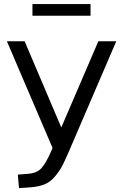

<svg xmlns="http://www.w3.org/2000/svg" viewBox="-20 -746 615 962"><path d="M472.7 -539.1H562.5L329.1 3.9Q305.7 58.6 292.5 84Q279.3 109.4 255.4 138.2Q231.4 167 200.7 178.7Q169.9 190.4 123 193.4L75.2 196.3L69.3 128.9L118.2 125Q164.1 122.1 187 97.2Q210 72.3 235.4 13.7L243.2 -4.9L14.6 -539.1H103.5L287.1 -107.4ZM142.6 -667V-725.6H433.6V-667Z"/></svg>

Font: Min Sans
Style: Regular
Weight: 400
Designer: Jinseong-Kim, NotoSansCJK, Nunito
Foundry: Jinseong-Kim
Version: Version 1.400;Glyphs 3.1.2 (3151)